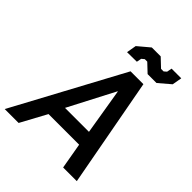

<svg xmlns="http://www.w3.org/2000/svg" viewBox="-280 -1028 1162 1162"><g transform="rotate(45 301.5 -446.5)"><path d="M343 -700H453L583 0H466L437 -166H175L85 0H-34ZM424 -263 375 -559H373L219 -263ZM373 -813H352L335 -799L329 -768L246 -767L257 -830L332 -893H408L463 -841H485L501 -855L507 -887H590L579 -825L504 -761H428Z"/></g></svg>

Font: Chakra Petch SemiBold
Style: Italic
Weight: 600
Italic angle: -10°
Designer: Katatrad Aksorn Co.,Ltd.
Foundry: Cadson Demak Co.,Ltd.
Version: Version 1.000; ttfautohint (v1.6)